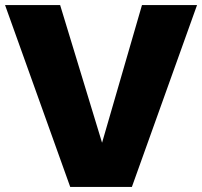

<svg xmlns="http://www.w3.org/2000/svg" viewBox="-22 -740 800 760"><path d="M256 0H500L758 -720H540L382 -175L216 -720H-2Z"/></svg>

Font: Aspekta 900
Style: Regular
Weight: 900
Designer: Ivo Dolenc
Version: Version 2.000